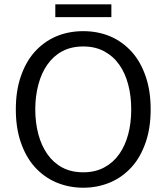

<svg xmlns="http://www.w3.org/2000/svg" viewBox="-20 -856 770 888"><path d="M235.8 -835.9H495.1V-776.9H235.8ZM75.7 -501Q99.1 -569.8 139.6 -615.2Q182.1 -662.6 238.3 -687Q295.9 -711.9 365.2 -711.9Q433.6 -711.9 491.7 -687Q547.9 -662.6 590.3 -615.2Q630.9 -569.8 654.3 -501Q676.8 -435.1 676.8 -350.1Q676.8 -265.1 654.3 -199.2Q630.9 -130.4 590.3 -85Q547.9 -37.6 491.7 -13.2Q432.6 12.2 365.2 12.2Q297.4 12.2 238.3 -13.2Q182.1 -37.6 139.6 -85Q99.1 -130.4 75.7 -199.2Q53.2 -265.1 53.2 -350.1Q53.2 -435.1 75.7 -501ZM143.1 -350.1Q143.1 -289.6 157.2 -235.8Q171.4 -182.6 198.7 -143.6Q226.6 -103.5 267.6 -81.5Q309.1 -59.1 365.2 -59.1Q420.4 -59.1 461.9 -81.5Q504.4 -104.5 531.7 -143.6Q559.1 -182.6 573.2 -235.8Q586.9 -287.6 586.9 -350.1Q586.9 -412.1 573.2 -463.9Q559.1 -518.1 531.7 -556.6Q504.4 -595.7 461.9 -618.7Q420.4 -641.1 365.2 -641.1Q309.1 -641.1 267.6 -618.7Q226.6 -596.7 198.7 -556.6Q171.4 -518.1 157.2 -463.9Q143.1 -410.2 143.1 -350.1Z"/></svg>

Font: Post Grotesk Regular
Style: Regular
Weight: 500
Version: 0.900; ttfautohint (v0.96) -l 8 -r 50 -G 200 -x 14 -w "gGD" 